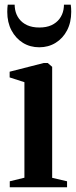

<svg xmlns="http://www.w3.org/2000/svg" viewBox="-20 -786 319 806"><path d="M21 0V-25L82.5 -40V-441L20.5 -461V-485L163.5 -521.5H180.5L199 -505.5V-39.5L261.5 -25V0ZM145 -587.5Q106.5 -587.5 76.2 -606.2Q46 -625 28.2 -658.5Q10.5 -692 10.5 -736Q10.5 -745 11 -752Q11.5 -759 12.5 -766.5H41.5Q41.5 -762 42 -756.5Q42.5 -751 43.5 -745.5Q47.5 -724 60.2 -707Q73 -690 94.2 -680.2Q115.5 -670.5 145 -670.5Q175 -670.5 196 -680.2Q217 -690 229.8 -707Q242.5 -724 246.5 -745.5Q247.5 -751 248 -756.5Q248.5 -762 248.5 -766.5H277Q278 -759 278.5 -752.2Q279 -745.5 279 -736.5Q279 -692 261.5 -658.5Q244 -625 213.5 -606.2Q183 -587.5 145 -587.5Z"/></svg>

Font: Merriweather 120pt SemiBold
Style: Regular
Weight: 600
Version: Version 2.100